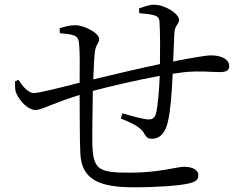

<svg xmlns="http://www.w3.org/2000/svg" viewBox="-20 -783 1040 815"><path d="M571 -727C595 -725 615 -723 631 -719C648 -715 656 -707 657 -691C660 -651 660 -572 659 -511C568 -492 442 -462 376 -446C378 -492 379 -532 382 -556C385 -595 401 -599 401 -617C401 -643 337 -676 300 -676C274 -676 252 -669 233 -663L234 -642C253 -640 277 -639 292 -633C308 -627 314 -621 316 -592C319 -563 319 -501 318 -432C252 -415 147 -388 124 -388C100 -388 75 -417 59 -444L44 -438C44 -419 43 -400 49 -388C64 -351 102 -316 130 -316C157 -316 198 -343 318 -380C319 -285 318 -187 321 -132C326 -19 404 12 548 12C652 12 740 5 780 -4C810 -11 822 -19 822 -39C822 -63 795 -75 762 -75C730 -75 655 -50 532 -50C397 -50 376 -63 372 -170C371 -216 373 -310 374 -397C445 -416 560 -443 658 -461C656 -404 650 -332 642 -300C635 -280 625 -276 610 -276C593 -276 544 -289 500 -302L493 -280C533 -263 577 -246 592 -216C603 -197 611 -194 625 -194C661 -194 683 -222 693 -268C704 -313 710 -399 713 -470L765 -477C835 -483 871 -477 910 -477C938 -477 953 -482 953 -502C953 -533 917 -548 876 -548C854 -548 792 -537 715 -522L720 -640C721 -675 740 -681 740 -698C740 -725 681 -763 633 -763C613 -763 593 -755 570 -747Z"/></svg>

Font: Harano Aji Mincho K1
Style: Regular
Weight: 400
Foundry: Masamichi Hosoda
Version: HaranoAjiMinchoK1-Regular version 20230610;ttx 4.39.4